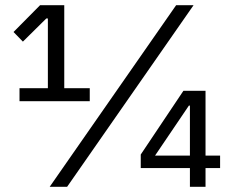

<svg xmlns="http://www.w3.org/2000/svg" viewBox="-20 -718 887 738"><path d="M770 0V-72H826V-120H770V-369H685L521 -124V-72H710V0ZM710 -120H576L706 -312H710ZM238 0 724 -698H657L171 0ZM325 -329V-379H227V-698H134L32 -595L68 -558L158 -647H164V-379H55V-329Z"/></svg>

Font: IBM Plex Thai Looped
Style: Regular
Weight: 400
Designer: Mike Abbink, Paul van der Laan, Pieter van Rosmalen, Ben Mitchell, Mark Frömberg
Foundry: Bold Monday
Version: Version 1.0